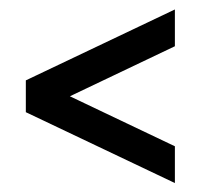

<svg xmlns="http://www.w3.org/2000/svg" viewBox="-20 -529 433 414"><path d="M357.1 -508.6V-429.3L130.7 -321.4L357.1 -213.6V-134.3L35.7 -287.1V-355.7Z"/></svg>

Font: Aire Exterior
Style: Regular
Weight: 400
Width: 4
Designer: Jayvee Enaguas (HarvettFox96)
Version: 20190503.02